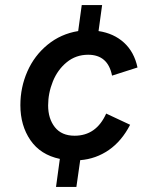

<svg xmlns="http://www.w3.org/2000/svg" viewBox="-20 -621 600 754"><path d="M215 3Q139 -13 99.5 -70.5Q60 -128 60 -208Q60 -278 87.5 -340.5Q115 -403 167 -445.5Q219 -488 287 -499L301 -601H381L367 -499Q427 -490 467 -453.5Q507 -417 520 -356L420 -324Q404 -406 326 -406Q278 -406 242 -376.5Q206 -347 187.5 -301Q169 -255 169 -207Q169 -155 195.5 -121.5Q222 -88 273 -88Q358 -88 397 -175L491 -131Q458 -67 407.5 -32Q357 3 295 8L280 113H200Z"/></svg>

Font: Hanken Grotesk SemiBold
Style: Italic
Weight: 600
Italic angle: -8°
Designer: Alfredo Marco Pradil
Foundry: Hanken Design Co.
Version: Version 3.014